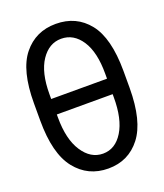

<svg xmlns="http://www.w3.org/2000/svg" viewBox="-135 -813 780 912"><g transform="rotate(-20 254.5 -356.5)"><path d="M480.5 -402.3V-315.4Q480 -147.9 418.9 -69.1Q357.9 9.8 255.9 9.8Q153.3 9.8 90.8 -69.1Q28.3 -147.9 28.3 -315.4V-402.3Q28.3 -568.4 90.1 -645Q151.9 -721.7 253.9 -721.7Q357.4 -721.7 418.7 -645Q480 -568.4 480.5 -402.3ZM112.3 -393.6H394.5V-418Q395 -527.3 356 -586.9Q316.9 -646.5 253.9 -646.5Q192.4 -646.5 152.3 -586.9Q112.3 -527.3 112.3 -418ZM394.5 -299.8V-315.4H112.3V-299.8Q112.3 -189.9 153.1 -127.7Q193.8 -65.4 255.9 -65.4Q318.4 -65.4 356.7 -127.7Q395 -189.9 394.5 -299.8Z"/></g></svg>

Font: Inter Display
Style: Regular
Weight: 400
Designer: Rasmus Andersson
Foundry: rsms
Version: Version 4.000;git-37864ae